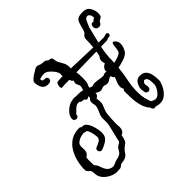

<svg xmlns="http://www.w3.org/2000/svg" viewBox="-213 -822 1130 1130"><g transform="rotate(-45 351.5 -257.5)"><path d="M124 147Q104 147 81.5 136.5Q59 126 43 108.5Q27 91 24 70Q23 61 22.5 52Q22 43 18 34Q10 26 3.5 20Q-3 14 -3 1Q-3 -29 5 -63Q13 -97 30.5 -127Q48 -157 77 -175.5Q106 -194 147 -194Q156 -194 161 -187H169Q184 -187 194.5 -174.5Q205 -162 211.5 -143.5Q218 -125 221 -107.5Q224 -90 224 -80Q224 -48 202.5 -32.5Q181 -17 155 -8Q145 -4 137.5 -10.5Q130 -17 130 -25Q130 -38 143 -42Q156 -47 171.5 -55.5Q187 -64 187 -80Q187 -88 184.5 -102Q182 -116 177.5 -130Q173 -144 167 -150Q161 -150 155.5 -152Q150 -154 144 -154Q133 -154 117.5 -149Q102 -144 90.5 -134Q79 -124 79 -109Q79 -102 79.5 -95.5Q80 -89 80 -83Q80 -72 76.5 -62.5Q73 -53 62 -45L56 -41Q55 -35 54.5 -28.5Q54 -22 54 -16Q54 -7 54.5 2Q55 11 55 21Q59 28 64 33.5Q69 39 72 48Q80 75 92 90.5Q104 106 129 109Q135 108 140.5 106Q146 104 151 102Q155 100 159 98Q163 96 170 95L171 94Q179 92 184 92L186 91Q204 86 211.5 76.5Q219 67 225 56Q231 45 246 38L250 36Q255 33 259 26Q259 23 262 9Q265 -5 269.5 -23Q274 -41 278 -56.5Q282 -72 283 -78Q286 -93 286 -106Q286 -120 286 -133.5Q286 -147 290 -160Q295 -173 302.5 -189Q310 -205 310 -220Q310 -226 309 -229Q306 -238 306 -248Q306 -265 318 -273Q319 -275 319 -277.5Q319 -280 320 -284L319 -287Q308 -280 302 -280Q295 -280 291.5 -286.5Q288 -293 275 -293Q269 -293 265 -295.5Q261 -298 257 -302H242Q225 -297 203 -272Q198 -267 195 -266Q193 -262 193 -261Q193 -252 187.5 -247Q182 -242 175 -242Q168 -242 162 -247Q156 -252 156 -261Q156 -279 169 -296Q182 -313 201 -325Q220 -337 237 -338Q242 -340 247.5 -340Q253 -340 258 -340Q264 -340 267 -339Q283 -339 296 -338.5Q309 -338 322 -334Q325 -342 327 -350Q329 -358 329 -366Q326 -375 322 -382Q318 -389 318 -397Q318 -406 323 -413Q308 -422 308 -441Q308 -445 308.5 -448.5Q309 -452 308 -456Q301 -464 297 -471Q293 -478 295 -489Q298 -502 287 -520Q276 -538 259.5 -552Q243 -566 227 -566Q217 -566 207.5 -564Q198 -562 189 -560Q190 -544 196 -542.5Q202 -541 212 -541Q220 -541 224.5 -535.5Q229 -530 229 -523Q229 -517 224.5 -511.5Q220 -506 212 -505Q209 -504 206 -504Q203 -504 201 -504Q173 -504 162 -524.5Q151 -545 151 -568Q151 -579 162 -587Q162 -588 164 -590Q167 -593 180 -602Q193 -611 207 -619Q221 -627 225 -627Q236 -627 246 -622Q256 -617 266 -617Q287 -617 294 -609.5Q301 -602 311 -602Q319 -602 324 -596.5Q329 -591 329 -583Q329 -567 337.5 -553Q346 -539 354 -523.5Q362 -508 362 -487Q362 -483 361.5 -479Q361 -475 360 -470Q366 -461 369 -436Q372 -411 372 -387Q372 -355 367 -343Q363 -335 361.5 -330Q360 -325 358 -320Q362 -318 363 -317Q368 -315 372 -313.5Q376 -312 380 -312Q384 -314 388 -315.5Q392 -317 396 -317Q413 -317 432.5 -313.5Q452 -310 465 -310Q468 -310 473.5 -313Q479 -316 487 -316Q489 -316 491.5 -315.5Q494 -315 497 -315H498Q493 -323 499.5 -334Q506 -345 513 -350Q516 -352 519 -353Q522 -354 524 -355Q524 -357 523 -359L522 -365Q521 -369 520.5 -372.5Q520 -376 520 -380Q520 -396 531 -407Q534 -413 537 -432.5Q540 -452 542.5 -472.5Q545 -493 545 -501Q545 -524 546 -539Q547 -554 566 -567Q568 -571 570 -575.5Q572 -580 574 -585L578 -601Q583 -621 588 -634.5Q593 -648 605 -655Q617 -662 644 -662H647Q679 -662 692.5 -638.5Q706 -615 706 -594Q706 -575 701.5 -568.5Q697 -562 680 -554L678 -552Q675 -545 669 -538Q663 -531 654 -531Q639 -531 632.5 -539Q626 -547 626 -556Q626 -564 630.5 -571Q635 -578 642 -578Q646 -578 650 -575Q656 -586 669 -590V-594Q669 -609 662.5 -617.5Q656 -626 647 -626Q634 -626 625.5 -608.5Q617 -591 609 -571Q594 -512 580 -452Q566 -392 566 -331V-319Q586 -323 603 -329.5Q620 -336 626 -343Q632 -351 633.5 -367Q635 -383 637.5 -397Q640 -411 647 -411Q654 -411 663 -399Q672 -387 672 -372Q672 -356 666 -341.5Q660 -327 654 -319Q642 -304 616 -295Q590 -286 563 -281Q559 -235 549.5 -191.5Q540 -148 540 -98Q540 -72 545 -50Q550 -28 558 -7Q564 -3 571.5 0.5Q579 4 589 4Q602 4 614.5 -8.5Q627 -21 635 -36.5Q643 -52 643 -62Q643 -72 642.5 -86Q642 -100 636.5 -111Q631 -122 617 -122Q616 -122 610 -116Q604 -110 604 -99Q604 -95 606 -89L607 -83V-76Q607 -67 601.5 -62Q596 -57 589 -57Q582 -57 576 -62Q570 -67 570 -76V-77L569 -83Q568 -88 567.5 -92Q567 -96 567 -99Q567 -116 579.5 -137.5Q592 -159 617 -159Q645 -159 658.5 -143.5Q672 -128 676 -105.5Q680 -83 680 -62Q680 -47 669 -22.5Q658 2 637.5 21.5Q617 41 589 41Q571 41 556 35Q552 37 548 37Q536 37 532 26Q531 23 530 20.5Q529 18 528 16Q509 -4 500.5 -35Q492 -66 490.5 -98.5Q489 -131 489 -156Q489 -162 491.5 -166Q494 -170 497 -172Q495 -177 492.5 -181.5Q490 -186 490 -192Q490 -212 496.5 -226Q503 -240 509 -257Q496 -266 496 -278Q484 -278 476 -271Q471 -267 464.5 -264Q458 -261 448 -261Q442 -261 436 -263.5Q430 -266 424 -266Q417 -266 410 -262.5Q403 -259 395 -259Q385 -259 377 -263Q369 -267 362 -272V-269Q362 -262 358.5 -256Q355 -250 345 -245L343 -244Q346 -225 346 -213Q346 -197 340.5 -186Q335 -175 326 -148Q325 -144 323.5 -129.5Q322 -115 321 -97Q320 -79 319.5 -63.5Q319 -48 320 -42Q321 -38 321 -35Q321 -32 321 -29Q321 -15 315.5 -4Q310 7 295 13Q295 13 293 24Q291 35 285.5 48Q280 61 269 67L265 70Q249 82 242 92Q235 102 229.5 109.5Q224 117 212 122.5Q200 128 174 131L172 132Q165 138 159 142Q153 146 142 146H130Q129 146 127.5 146.5Q126 147 124 147ZM246 -433Q242 -432 240 -436.5Q238 -441 238 -447Q238 -456 242 -465.5Q246 -475 252 -476Q266 -478 276 -478Q286 -478 300 -478Q304 -478 327 -477.5Q350 -477 385.5 -475.5Q421 -474 460 -473Q499 -472 534.5 -470.5Q570 -469 594.5 -468.5Q619 -468 624 -468Q629 -468 632.5 -469Q636 -470 640 -471Q648 -474 653 -474Q664 -474 664 -462Q664 -449 653 -449Q652 -449 649.5 -448.5Q647 -448 645 -448Q640 -447 635 -444.5Q630 -442 624 -442Q619 -442 594 -441.5Q569 -441 532.5 -440Q496 -439 455.5 -438.5Q415 -438 379 -437Q343 -436 319 -435.5Q295 -435 291 -435Q278 -435 268.5 -435Q259 -435 246 -433Z"/></g></svg>

Font: Are You Serious
Style: Regular
Weight: 400
Designer: Robert E. Leuschke
Foundry: Robert E. Leuschke
Version: Version 1.100